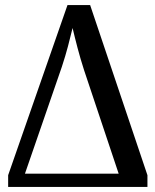

<svg xmlns="http://www.w3.org/2000/svg" viewBox="-20 -734 609 754"><path d="M12 0H559V-46L334 -714H245L12 -46ZM78 -52 223 -472C242 -529 254 -579 265 -624C276 -578 291 -517 310 -459L446 -52Z"/></svg>

Font: Noto Serif Condensed Medium
Style: Regular
Weight: 500
Width: 3
Designer: Monotype Design Team
Foundry: Monotype Imaging Inc.
Version: Version 2.015